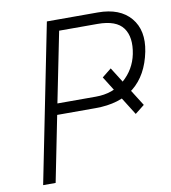

<svg xmlns="http://www.w3.org/2000/svg" viewBox="-80 -781 759 850"><g transform="rotate(-10 299.0 -355.5)"><path d="M545.9 -272.5 503.9 -239.3 388.2 -423.8 429.7 -457ZM160.6 -295.4 101.6 0H45.4L187.5 -710.9H416.5Q515.6 -710.9 563.7 -653.8Q611.8 -596.7 593.3 -503.4Q572.8 -400.9 507.3 -348.1Q441.9 -295.4 333.5 -295.4ZM170.4 -345.2H343.3Q420.4 -345.2 471.9 -390.4Q523.4 -435.5 537.1 -502.4Q551.8 -576.7 521.2 -618.9Q490.7 -661.1 406.7 -661.1H233.9Z"/></g></svg>

Font: Franko
Style: Light Italic
Weight: 300
Designer: Google
Version: Version 1.200310; 2013